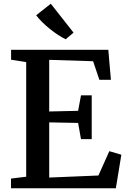

<svg xmlns="http://www.w3.org/2000/svg" viewBox="-20 -1010 680 1030"><path d="M120.5 -62V-677L39.5 -689.5V-743H561L575 -582H513L479.5 -681.5L244 -689V-412L399 -415.5L414.5 -498.5H472V-263.5H414.5L399 -350.5L244 -353.5V-57.5L508 -68.5L566.5 -199L631 -180L601.5 0H39V-52ZM332 -799.5Q314 -808 292.2 -822.2Q270.5 -836.5 248.5 -854Q226.5 -871.5 207 -890.8Q187.5 -910 174 -928L252.5 -990L374.5 -835L332.5 -799.5Z"/></svg>

Font: Merriweather 24pt SemiBold
Style: Regular
Weight: 600
Designer: Eben Sorkin
Foundry: Eben Sorkin
Version: Version 2.100